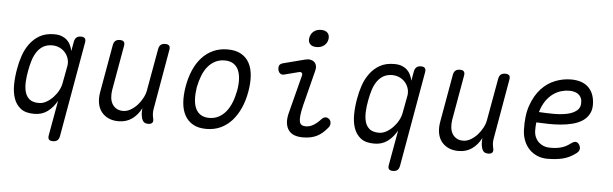

<svg xmlns="http://www.w3.org/2000/svg" viewBox="-55 -957 4310 1350"><g transform="rotate(5 2100.0 -282.0)"><path d="M484 -560Q504 -560 512 -550Q520 -540 516 -520L398 150Q394 171 382.5 180.5Q371 190 351 190Q331 190 323 180.5Q315 171 319 150L363 -96Q336 -48 297 -19Q258 10 203 10Q141 10 107 -17Q73 -44 58.5 -87.5Q44 -131 45 -185.5Q46 -240 56 -294Q64 -342 80 -389Q96 -436 124.5 -474.5Q153 -513 194.5 -536.5Q236 -560 296 -560Q327 -560 349 -551.5Q371 -543 386.5 -528.5Q402 -514 411 -495Q420 -476 425 -453L437 -520Q441 -540 452.5 -550Q464 -560 484 -560ZM288 -481Q253 -481 227 -466.5Q201 -452 182.5 -425.5Q164 -399 153 -364Q142 -329 135 -290Q127 -249 125 -209.5Q123 -170 131.5 -138.5Q140 -107 163 -88Q186 -69 230 -69Q257 -69 283 -84Q309 -99 330.5 -122Q352 -145 366 -172Q380 -199 384 -224L407 -347Q411 -372 404 -396Q397 -420 381 -439Q365 -458 341 -469.5Q317 -481 288 -481Z M1008 10Q987 10 976.5 0Q966 -10 961 -30Q957 -46 956.5 -62.5Q956 -79 958 -96Q933 -47 893 -18.5Q853 10 798 10Q758 10 727.5 -4Q697 -18 677.5 -43Q658 -68 651.5 -103Q645 -138 652 -181L712 -520Q716 -541 727.5 -550.5Q739 -560 759 -560Q779 -560 787 -550.5Q795 -541 791 -520L735 -203Q731 -176 733.5 -151Q736 -126 747 -107Q758 -88 777 -76.5Q796 -65 824 -65Q851 -65 877.5 -80.5Q904 -96 925 -119.5Q946 -143 960.5 -171Q975 -199 979 -224L1032 -520Q1036 -541 1047.5 -550.5Q1059 -560 1079 -560Q1099 -560 1107 -550.5Q1115 -541 1111 -520L1037 -96Q1034 -80 1035 -63Q1036 -46 1040 -30Q1045 -10 1036.5 0Q1028 10 1008 10Z M1418 10Q1362 10 1324.5 -11Q1287 -32 1266 -70Q1245 -108 1241 -160.5Q1237 -213 1248 -276Q1259 -339 1281.5 -391Q1304 -443 1338 -480.5Q1372 -518 1417.5 -539Q1463 -560 1520 -560Q1576 -560 1614 -539Q1652 -518 1672.5 -480.5Q1693 -443 1697 -391Q1701 -339 1690 -277Q1679 -213 1655.5 -160.5Q1632 -108 1598 -70Q1564 -32 1519 -11Q1474 10 1418 10ZM1432 -69Q1468 -69 1497 -84Q1526 -99 1548.5 -126Q1571 -153 1586.5 -191.5Q1602 -230 1611 -277Q1619 -322 1617 -359.5Q1615 -397 1602.5 -424Q1590 -451 1566 -466Q1542 -481 1505 -481Q1469 -481 1439.5 -466Q1410 -451 1387.5 -424Q1365 -397 1350 -359Q1335 -321 1326 -275Q1319 -229 1321 -191Q1323 -153 1335.5 -126Q1348 -99 1372 -84Q1396 -69 1432 -69Z M1932 -419Q1915 -414 1903 -422.5Q1891 -431 1887 -450Q1884 -470 1891 -481.5Q1898 -493 1920 -498L2067 -536Q2090 -542 2106.5 -538.5Q2123 -535 2133.5 -525Q2144 -515 2147.5 -499.5Q2151 -484 2146 -465L2083 -217Q2072 -172 2069 -143.5Q2066 -115 2069.5 -99Q2073 -83 2084 -76Q2095 -69 2113 -69Q2142 -69 2169 -86Q2196 -103 2218 -128Q2233 -144 2247.5 -144Q2262 -144 2272 -135Q2284 -125 2285 -107Q2286 -89 2273 -74Q2255 -52 2236.5 -36Q2218 -20 2197.5 -10Q2177 0 2153 5Q2129 10 2098 10Q2065 10 2039.5 0.5Q2014 -9 1998.5 -30Q1983 -51 1979.5 -83Q1976 -115 1988 -159L2056 -423Q2059 -436 2052 -442Q2045 -448 2033 -445ZM2140 -631Q2109 -631 2094 -647.5Q2079 -664 2084 -691Q2089 -720 2110 -737Q2131 -754 2162 -754Q2194 -754 2209 -737Q2224 -720 2219 -691Q2214 -664 2192.5 -647.5Q2171 -631 2140 -631Z M2884 -560Q2904 -560 2912 -550Q2920 -540 2916 -520L2798 150Q2794 171 2782.5 180.5Q2771 190 2751 190Q2731 190 2723 180.5Q2715 171 2719 150L2763 -96Q2736 -48 2697 -19Q2658 10 2603 10Q2541 10 2507 -17Q2473 -44 2458.5 -87.5Q2444 -131 2445 -185.5Q2446 -240 2456 -294Q2464 -342 2480 -389Q2496 -436 2524.5 -474.5Q2553 -513 2594.5 -536.5Q2636 -560 2696 -560Q2727 -560 2749 -551.5Q2771 -543 2786.5 -528.5Q2802 -514 2811 -495Q2820 -476 2825 -453L2837 -520Q2841 -540 2852.5 -550Q2864 -560 2884 -560ZM2688 -481Q2653 -481 2627 -466.5Q2601 -452 2582.5 -425.5Q2564 -399 2553 -364Q2542 -329 2535 -290Q2527 -249 2525 -209.5Q2523 -170 2531.5 -138.5Q2540 -107 2563 -88Q2586 -69 2630 -69Q2657 -69 2683 -84Q2709 -99 2730.5 -122Q2752 -145 2766 -172Q2780 -199 2784 -224L2807 -347Q2811 -372 2804 -396Q2797 -420 2781 -439Q2765 -458 2741 -469.5Q2717 -481 2688 -481Z M3408 10Q3387 10 3376.5 0Q3366 -10 3361 -30Q3357 -46 3356.5 -62.5Q3356 -79 3358 -96Q3333 -47 3293 -18.5Q3253 10 3198 10Q3158 10 3127.5 -4Q3097 -18 3077.5 -43Q3058 -68 3051.5 -103Q3045 -138 3052 -181L3112 -520Q3116 -541 3127.5 -550.5Q3139 -560 3159 -560Q3179 -560 3187 -550.5Q3195 -541 3191 -520L3135 -203Q3131 -176 3133.5 -151Q3136 -126 3147 -107Q3158 -88 3177 -76.5Q3196 -65 3224 -65Q3251 -65 3277.5 -80.5Q3304 -96 3325 -119.5Q3346 -143 3360.5 -171Q3375 -199 3379 -224L3432 -520Q3436 -541 3447.5 -550.5Q3459 -560 3479 -560Q3499 -560 3507 -550.5Q3515 -541 3511 -520L3437 -96Q3434 -80 3435 -63Q3436 -46 3440 -30Q3445 -10 3436.5 0Q3428 10 3408 10Z M4038 -110Q4050 -92 4046.5 -75.5Q4043 -59 4025 -46Q3981 -13 3934 -1.5Q3887 10 3825 10Q3787 10 3754.5 -3.5Q3722 -17 3698 -41.5Q3674 -66 3660 -100Q3646 -134 3644 -175Q3640 -279 3665.5 -351.5Q3691 -424 3734 -470.5Q3777 -517 3832 -538.5Q3887 -560 3943 -560Q4020 -560 4062.5 -522Q4105 -484 4111 -414Q4115 -367 4098.5 -334.5Q4082 -302 4052 -282Q4022 -262 3981.5 -251.5Q3941 -241 3897 -237.5Q3853 -234 3808.5 -235Q3764 -236 3726 -238Q3724 -225 3723.5 -210Q3723 -195 3723 -178Q3724 -153 3733 -133Q3742 -113 3757.5 -98.5Q3773 -84 3793 -76.5Q3813 -69 3835 -69Q3860 -69 3879 -71Q3898 -73 3915.5 -78Q3933 -83 3948.5 -91Q3964 -99 3980 -111Q4000 -126 4013.5 -125.5Q4027 -125 4038 -110ZM3738 -312Q3787 -309 3839.5 -308.5Q3892 -308 3935.5 -317Q3979 -326 4005.5 -348.5Q4032 -371 4028 -414Q4027 -430 4019 -443Q4011 -456 3999.5 -464Q3988 -472 3972 -476Q3956 -480 3937 -480Q3910 -480 3880.5 -471.5Q3851 -463 3823.5 -443Q3796 -423 3774 -391Q3752 -359 3738 -312Z"/></g></svg>

Font: Maple Mono NL Light
Style: Italic
Weight: 300
Italic angle: -10°
Monospace: yes
Designer: subframe7536
Version: Version 7.000